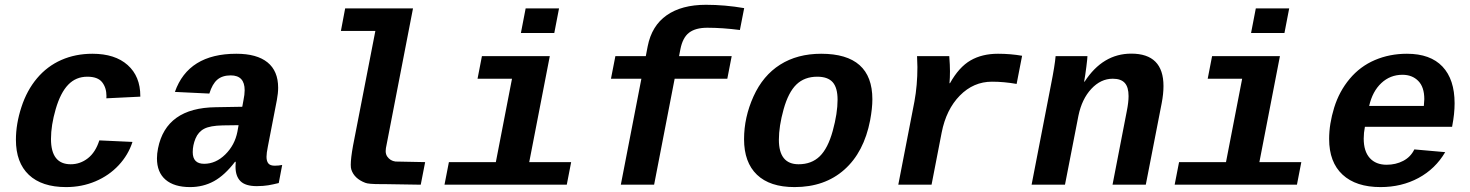

<svg xmlns="http://www.w3.org/2000/svg" viewBox="-20 -759 6041 789"><path d="M251.5 9.8Q151.9 9.8 98.6 -40.5Q45.4 -90.8 45.4 -184.6Q45.4 -249.5 67.9 -318.6Q90.3 -387.7 132.1 -437.3Q173.8 -486.8 231.9 -512.5Q290 -538.1 359.9 -538.1Q452.6 -538.1 504.6 -491.7Q556.6 -445.3 556.6 -364.3V-361.8L417 -355L417.5 -364.3Q417.5 -398.4 399.7 -421.1Q381.8 -443.8 338.9 -443.8Q292 -443.8 260.3 -410.9Q228.5 -377.9 209 -311Q189.5 -244.1 189.5 -188Q189.5 -84 270.5 -84Q309.6 -84 341.1 -108.6Q372.6 -133.3 388.2 -182.1L524.4 -175.8Q507.3 -122.6 467.8 -80.1Q428.2 -37.6 372.3 -13.9Q316.4 9.8 251.5 9.8Z M761.2 9.8Q695.8 9.8 660.4 -20.5Q625 -50.8 625 -108.4Q625 -127.4 629.4 -149.4Q662.6 -315.9 866.2 -318.4L975.6 -320.3L980.5 -347.2Q985.4 -370.6 985.4 -388.2Q985.4 -449.2 928.2 -449.2Q893.6 -449.2 873 -431.6Q852.5 -414.1 840.3 -374.5L698.7 -381.3Q753.9 -538.1 951.2 -538.1Q1035.6 -538.1 1079.3 -502.7Q1123 -467.3 1123 -398.4Q1123 -376 1117.7 -347.7L1080.6 -156.2Q1075.2 -129.4 1075.2 -114.7Q1075.2 -96.7 1082.8 -87.4Q1090.3 -78.1 1108.9 -78.1Q1124.5 -78.1 1139.6 -81.1L1125.5 -6.8Q1112.8 -3.9 1102.5 -1.5Q1092.3 1 1082.3 2.4Q1072.3 3.9 1061 4.9Q1049.8 5.9 1035.2 5.9Q988.8 5.9 968.3 -14.4Q947.8 -34.7 947.8 -74.2L948.7 -94.2H945.8Q903.8 -39.1 859.4 -14.6Q814.9 9.8 761.2 9.8ZM960.4 -244.6 895 -243.7Q843.8 -242.7 819.3 -230Q794.9 -217.3 783.4 -189.7Q772 -162.1 772 -133.8Q772 -85.9 818.8 -85.9Q866.7 -85.9 905.8 -124.3Q944.8 -162.6 955.6 -217.8Z M1430.7 -160.2ZM1605 -95.2 1727.1 -92.8 1709 0 1558.1 -2.4Q1549.8 -2.4 1542.5 -2.4Q1493.7 -2.4 1481 -7.8Q1436 -24.9 1423.8 -62Q1421.4 -68.8 1421.4 -82Q1421.4 -108.4 1430.7 -160.2L1522.5 -631.8H1380.9L1398.4 -724.6H1677.2L1565.9 -150.4Q1564.9 -144 1564.9 -138.2Q1564.9 -125 1571.3 -115.7Q1583.5 -98.1 1605 -95.2ZM1607.4 -92.8ZM1565.9 -150.4Z M2154.8 -92.8H2327.1L2309.1 0H1806.6L1824.7 -92.8H2017.6L2084 -435.5H1942.4L1960.4 -528.3H2239.3ZM2120.6 -623.5 2140.1 -724.6H2277.3L2257.8 -623.5Z M2752.4 -435.5 2668 0H2531.2L2615.7 -435.5H2490.7L2508.8 -528.3H2633.8L2641.6 -568.8Q2658.2 -653.3 2719.7 -696.3Q2781.2 -739.3 2880.9 -739.3Q2959 -739.3 3038.1 -725.6L3020.5 -635.7Q2948.7 -645 2886.7 -645Q2838.4 -645 2811.8 -624.8Q2785.2 -604.5 2775.9 -556.2L2770.5 -528.3H2986.8L2968.8 -435.5Z M3245.1 9.8Q3143.6 9.8 3090.6 -41Q3037.6 -91.8 3037.6 -187Q3037.6 -276.9 3076.4 -362.8Q3115.2 -448.7 3186 -493.4Q3256.8 -538.1 3354.5 -538.1Q3564.9 -538.1 3564.9 -351.1Q3564.9 -314 3555.7 -264.6Q3530.3 -133.3 3449.7 -61.8Q3369.1 9.8 3245.1 9.8ZM3421.9 -349.1Q3421.9 -398.4 3401.9 -421.1Q3381.8 -443.8 3338.4 -443.8Q3286.1 -443.8 3252.9 -411.9Q3219.7 -379.9 3200.2 -310.1Q3180.7 -240.2 3180.7 -184.6Q3180.7 -84 3261.7 -84Q3314.9 -84 3348.6 -116.7Q3382.3 -149.4 3402.1 -221.4Q3421.9 -293.5 3421.9 -349.1Z M4157.7 -414.1Q4105.5 -423.3 4056.2 -423.3Q3980.5 -423.3 3924.3 -366.2Q3868.2 -309.1 3849.6 -213.9L3808.1 0H3671.4L3737.8 -342.3Q3750 -408.7 3750 -483.4L3748.5 -528.3H3880.9Q3883.8 -490.2 3883.8 -466.3Q3883.8 -439.5 3881.8 -417H3883.8Q3920.9 -483.4 3968.3 -510.7Q4015.6 -538.1 4081.1 -538.1Q4132.8 -538.1 4180.2 -529.8Z M4551.8 0 4610.4 -302.2Q4617.7 -338.4 4617.7 -364.3Q4617.7 -400.9 4602.1 -418.2Q4586.4 -435.5 4552.7 -435.5Q4503.4 -435.5 4464.6 -393.8Q4425.8 -352.1 4411.6 -283.2L4356.4 0H4219.2L4298.8 -410.2Q4314.9 -491.2 4317.9 -528.3H4448.7Q4448.7 -520.5 4444.3 -485.1Q4439.9 -449.7 4435.1 -423.3H4437Q4511.7 -538.6 4628.9 -538.6Q4761.2 -538.6 4761.2 -405.3Q4761.2 -373.5 4753.9 -335.4L4688.5 0Z M5155.3 -92.8H5327.6L5309.6 0H4807.1L4825.2 -92.8H5018.1L5084.5 -435.5H4942.9L4960.9 -528.3H5239.7ZM5121.1 -623.5 5140.6 -724.6H5277.8L5258.3 -623.5Z M5653.3 9.8Q5552.2 9.8 5497.1 -41.3Q5441.9 -92.3 5441.9 -188Q5441.9 -249.5 5462.6 -316.7Q5483.4 -383.8 5526.4 -435.1Q5569.3 -486.3 5629.9 -512.2Q5690.4 -538.1 5761.7 -538.1Q5857.9 -538.1 5907.7 -485.4Q5957.5 -432.6 5957.5 -334.5Q5957.5 -291.5 5947.8 -241.7L5947.3 -237.8H5588.9Q5584 -213.4 5584 -189.5Q5584 -137.2 5608.9 -109.6Q5633.8 -82 5678.2 -82Q5715.8 -82 5746.3 -97.9Q5776.9 -113.8 5792 -145L5918.9 -133.8Q5878.4 -64.9 5809.1 -27.6Q5739.7 9.8 5653.3 9.8ZM5743.2 -451.7Q5692.9 -451.7 5656.5 -417.7Q5620.1 -383.8 5606.4 -323.7H5831.1L5833 -351.6Q5833 -401.4 5808.1 -426.5Q5783.2 -451.7 5743.2 -451.7Z"/></svg>

Font: Liberation Mono
Style: Bold Italic
Weight: 700
Italic angle: -12°
Monospace: yes
Designer: Steve Matteson
Foundry: Ascender Corporation
Version: Version 2.1.5